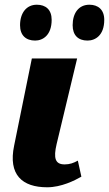

<svg xmlns="http://www.w3.org/2000/svg" viewBox="-20 -784 462 814"><path d="M351 -612C385 -612 422 -635 422 -700C422 -743 396 -764 359 -764C314 -764 288 -729 288 -677C288 -634 312 -612 351 -612ZM129 -612C162 -612 199 -635 199 -700C199 -743 174 -764 136 -764C92 -764 65 -729 65 -677C65 -634 90 -612 129 -612ZM180 10C240 10 297 -19 325 -35L310 -103C292 -93 276 -87 254 -87C214 -87 206 -113 220 -173L307 -536H115L40 -167C14 -43 74 10 180 10Z"/></svg>

Font: Noto Serif SemiCondensed Black
Style: Italic
Weight: 900
Width: 4
Italic angle: -12°
Designer: Monotype Design Team
Foundry: Monotype Imaging Inc.
Version: Version 2.014